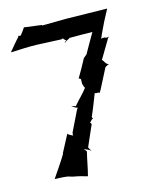

<svg xmlns="http://www.w3.org/2000/svg" viewBox="-72 -653 572 712"><g transform="rotate(-10 214.0 -297.0)"><path d="M1 -500 2 -499C32 -503 66 -508 99 -510L193 -514C195 -515 198 -516 199 -517C201 -513 207 -508 211 -508C208 -507 205 -502 203 -500L204 -499L208 -503L224 -514C253 -517 284 -519 311 -521C299 -496 287 -469 275 -443L263 -431C253 -407 242 -383 231 -360V-359C233 -361 237 -357 239 -356V-353L240 -340C241 -334 245 -325 248 -322C236 -302 218 -283 203 -261H200C195 -262 189 -263 186 -264C190 -261 202 -254 209 -254C207 -252 205 -247 204 -245L174 -167C173 -164 173 -158 174 -155C168 -158 154 -162 154 -166L125 -97C126 -95 123 -89 121 -87V-86C108 -60 92 -33 79 -9V-8C94 -9 112 -10 128 -9L148 -5C166 -4 186 0 201 3L202 2C207 -26 209 -57 214 -88C212 -92 207 -96 203 -99C213 -96 225 -93 232 -87C229 -90 224 -97 221 -102L249 -185C248 -187 246 -191 244 -192C248 -194 252 -204 257 -204L258 -205C256 -205 254 -209 254 -211C264 -240 272 -269 280 -296C282 -296 286 -295 289 -295L291 -296C293 -296 299 -295 299 -294L300 -295C299 -296 302 -301 303 -303L336 -384C339 -387 347 -392 350 -392V-393C347 -393 339 -398 337 -402C335 -404 331 -412 328 -412L327 -411C339 -437 353 -464 365 -490C366 -491 368 -492 370 -493H369C368 -493 366 -492 364 -492C363 -492 360 -491 360 -491C357 -492 354 -492 351 -493C348 -493 342 -492 338 -491C340 -494 342 -499 343 -503V-504C354 -535 367 -568 380 -597H379C329 -594 276 -589 223 -586L133 -577H131C131 -578 132 -578 132 -579C109 -580 87 -581 64 -582C59 -573 53 -563 47 -554H44C43 -553 39 -554 38 -555C38 -554 37 -550 36 -549C24 -534 11 -514 1 -500Z"/></g></svg>

Font: Charger Mayhem
Style: Regular
Weight: 400
Designer: Jasper
Foundry: Cannot Into Space Fonts
Version: Version 0.98